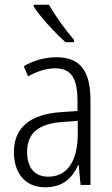

<svg xmlns="http://www.w3.org/2000/svg" viewBox="-20 -785 475 815"><path d="M188 -765H123V-757C152 -712 216 -643 258 -606H294V-616C259 -657 215 -716 188 -765ZM219 -542C170 -542 122 -528 81 -504L99 -461C141 -484 179 -495 214 -495C280 -495 309 -457 309 -355V-314L238 -309C110 -300 39 -245 39 -139C39 -55 83 10 172 10C248 10 287 -30 312 -85H314L322 0H364V-359C364 -485 320 -542 219 -542ZM244 -267 310 -272V-216C310 -105 268 -35 185 -35C129 -35 95 -71 95 -140C95 -219 143 -260 244 -267Z"/></svg>

Font: Noto Sans Malayalam Condensed Light
Style: Regular
Weight: 300
Width: 3
Designer: Jelle Bosma - Monotype Design Team
Foundry: Monotype Imaging Inc.
Version: Version 2.104